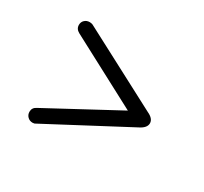

<svg xmlns="http://www.w3.org/2000/svg" viewBox="-88 -578 657 617"><g transform="rotate(30 240.5 -269.0)"><path d="M76 -407Q61 -415 61 -430Q61 -441 68.5 -448Q76 -455 87 -455Q93 -455 98 -453L393 -298Q417 -287 417 -270Q417 -253 393 -241L100 -86Q96 -83 89 -83Q78 -83 70.5 -90.5Q63 -98 63 -109Q63 -124 77 -131L335 -270Z"/></g></svg>

Font: Libertine Sup
Style: Regular
Weight: 400
Designer: Bastien Sozeau
Foundry: NBR — Bastien Sozeau
Version: Version 2.003; ttfautohint (v1.8.4.7-5d5b);gftools[0.9.33]